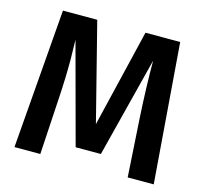

<svg xmlns="http://www.w3.org/2000/svg" viewBox="-101 -805 983 919"><g transform="rotate(15 391.0 -345.5)"><path d="M736 0H607L589 -289Q580 -444 580 -571L454 -75H329L195 -572L197 -472Q197 -381 191 -285L174 0H46L101 -691H271L394 -207L510 -691H682Z"/></g></svg>

Font: Trujillo Medium
Style: Regular
Weight: 500
Designer: Fira Sans original fonts by bBox Type GmbH, Carrois Corporate GbR, & Edenspiekermann AG / Changes by Cristiano Sobral
Foundry: Fira Sans original fonts by bBox Type GmbH, Carrois Corporate GbR, & Edenspiekermann AG / Changes by Cristiano Sobral
Version: Version 4.301;October 17, 2021;FontCreator 14.0.0.2814 64-bi